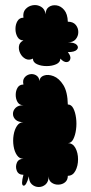

<svg xmlns="http://www.w3.org/2000/svg" viewBox="-20 -549 364 770"><path d="M252 -462Q273 -462 283.5 -449.5Q294 -437 294 -420.5Q294 -404 283.5 -391.5Q273 -379 252 -379Q279 -379 288 -369Q297 -359 288 -349.5Q279 -340 252 -340Q265 -324 262 -312.5Q259 -301 247.5 -300Q236 -299 222 -314Q222 -299 205.5 -291.5Q189 -284 167 -284Q145 -284 128.5 -291.5Q112 -299 112 -314Q96 -306 82.5 -313Q69 -320 61.5 -334.5Q54 -349 56 -364Q58 -379 74 -387Q58 -387 50 -401Q42 -415 42 -433Q42 -451 50 -464.5Q58 -478 74 -478Q71 -500 82.5 -512.5Q94 -525 111.5 -528Q129 -531 144.5 -522Q160 -513 163 -492Q163 -512 176 -521Q189 -530 206.5 -527.5Q224 -525 237.5 -509Q251 -493 252 -462ZM252 -130Q266 -130 274 -114.5Q282 -99 285 -76Q288 -53 285 -30Q282 -7 274 9Q266 25 252 25Q272 25 282.5 44.5Q293 64 293 90Q293 116 282.5 136Q272 156 252 156Q252 173 241 182Q230 191 214.5 191.5Q199 192 187 183.5Q175 175 175 158Q175 180 163 190.5Q151 201 135.5 201Q120 201 108 190.5Q96 180 96 158Q85 198 74 195.5Q63 193 74 152Q54 152 47.5 136Q41 120 47.5 104Q54 88 74 88Q58 88 48 73.5Q38 59 34.5 37Q31 15 34.5 -7Q38 -29 48 -44Q58 -59 74 -59Q53 -59 42.5 -69Q32 -79 32 -92.5Q32 -106 42.5 -116.5Q53 -127 74 -127Q58 -127 50.5 -139.5Q43 -152 43 -168.5Q43 -185 50.5 -197.5Q58 -210 74 -210Q70 -227 78 -237.5Q86 -248 99 -251Q112 -254 124 -247.5Q136 -241 139 -224Q139 -240 156 -246Q173 -252 195 -243.5Q217 -235 234 -208Q251 -181 252 -130Z"/></svg>

Font: Rubik Bubbles
Style: Regular
Weight: 400
Designer: Hubert and Fischer, NaN
Foundry: Hubert and Fischer, NaN
Version: Version 2.200